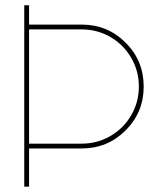

<svg xmlns="http://www.w3.org/2000/svg" viewBox="-20 -699 593 719"><path d="M70.8 -679.2H88.9V-606.9H286.1Q382.8 -606.9 450.4 -539.3Q518.1 -471.7 518.1 -375Q518.1 -278.3 450.4 -210.7Q382.8 -143.1 286.1 -143.1H88.9V0H70.8ZM286.1 -588.9H88.9V-161.1H286.1Q344.2 -161.1 393.6 -189.7Q442.9 -218.3 471.4 -267.6Q500 -316.9 500 -375Q500 -433.1 471.4 -482.4Q442.9 -531.7 393.6 -560.3Q344.2 -588.9 286.1 -588.9Z"/></svg>

Font: Rawengulk
Style: Light
Weight: 300
Version: Version 0.92